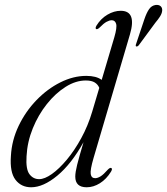

<svg xmlns="http://www.w3.org/2000/svg" viewBox="-20 -764 689 792"><path d="M516 -622 366 -112.5Q351.5 -63 354.2 -46Q357 -29 372.5 -29Q382.5 -29 394.8 -36.5Q407 -44 425 -64.5Q434 -73.5 439 -71Q445 -68 438 -56Q419 -25 392.2 -8.2Q365.5 8.5 337.5 8.5Q290.5 8.5 290.5 -35.5Q290.5 -53 298.2 -84.2Q306 -115.5 324.5 -177.5Q274.5 -87.5 216.5 -39.5Q158.5 8.5 108.5 8.5Q67.5 8.5 43.8 -22.5Q20 -53.5 25 -121Q28.5 -185.5 57 -245Q85.5 -304.5 130.5 -351Q175.5 -397.5 229 -424.2Q282.5 -451 336 -451Q377 -451 399.5 -434.5L451.5 -610Q463.5 -651 459 -665.8Q454.5 -680.5 441 -680.5Q431.5 -680.5 419.5 -674Q407.5 -667.5 391 -650.5Q382 -642 377 -644Q371.5 -647 378 -658.5Q396 -687.5 423.2 -703.5Q450.5 -719.5 478 -719.5Q544.5 -719.5 516 -622ZM89.5 -119.5Q86 -66 101.5 -45.5Q117 -25 141.5 -25Q164 -25 194 -46.2Q224 -67.5 255.8 -105.5Q287.5 -143.5 315.2 -194.2Q343 -245 360.5 -304L389.5 -401.5Q384 -415.5 370.8 -423.8Q357.5 -432 334 -432Q292.5 -432 250.8 -405.8Q209 -379.5 173.5 -335Q138 -290.5 115.2 -234.5Q92.5 -178.5 89.5 -119.5ZM575.5 -684.5Q584.5 -711 594.8 -726Q605 -741 622 -743.5Q635.5 -745 642.8 -738.2Q650 -731.5 649 -720Q648 -708.5 640.2 -696.2Q632.5 -684 621 -670.5L552.5 -577.5Q547 -571 542 -572.5Q538 -574 541.5 -583Z"/></svg>

Font: Fraunces 72pt S000 Light
Style: Italic
Weight: 300
Italic angle: -16°
Version: Version 1.000; ttfautohint (v1.8.3)